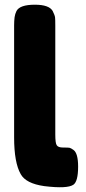

<svg xmlns="http://www.w3.org/2000/svg" viewBox="-20 -795 367 816"><path d="M40 -211Q40 -104 68 -55Q90 -15 168 -4Q266 8 292 -10Q312 -24 312 -87Q312 -144 292 -158Q281 -166 275 -167Q270 -168 248 -168Q227 -168 221 -178Q215 -187 215 -223V-686Q215 -713 214 -721Q213 -730 204 -748Q189 -775 128 -775Q64 -775 50 -748Q44 -736 42 -722Q40 -706 40 -687Z"/></svg>

Font: FredokaOneMacrons
Style: Regular
Weight: 500
Designer: ""
Foundry: ""
Version: ""